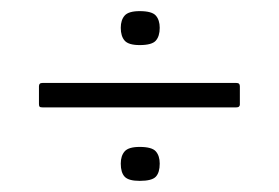

<svg xmlns="http://www.w3.org/2000/svg" viewBox="-20 -473 501 345"><path d="M267 -179Q267 -163 260 -155.5Q253 -148 231 -148Q211 -148 204 -155.5Q197 -163 197 -179Q197 -193 204 -201Q211 -209 231 -209Q253 -209 260 -201Q267 -193 267 -179ZM267 -423Q267 -408 260 -400Q253 -392 231 -392Q211 -392 204 -400Q197 -408 197 -423Q197 -437 204 -445Q211 -453 231 -453Q253 -453 260 -445Q267 -437 267 -423ZM57 -280Q52 -280 51 -281.5Q50 -283 50 -286V-318Q50 -321 51.5 -322.5Q53 -324 57 -324H404Q408 -324 409.5 -322.5Q411 -321 411 -318V-285Q411 -283 409.5 -281.5Q408 -280 404 -280Z"/></svg>

Font: Glory Thin Light
Style: Regular
Weight: 300
Version: Version 1.011